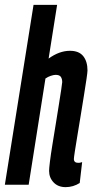

<svg xmlns="http://www.w3.org/2000/svg" viewBox="-32 -760 386 790"><path d="M272 -106Q272 -90 290 -90Q293 -90 297 -90.5Q301 -91 306 -93L296 -7Q269 10 238 10Q207 10 188.5 -9.5Q170 -29 170 -57Q170 -67 173.5 -95.5Q177 -124 183.5 -164Q190 -204 197 -247Q204 -290 210 -328Q216 -366 220 -392Q224 -418 224 -422Q224 -435 218.5 -443.5Q213 -452 197 -452Q189 -452 177 -448Q165 -444 155 -437L86 0H-12L106 -740H203L168 -519Q212 -551 256 -551Q293 -551 310.5 -529Q328 -507 328 -470Q328 -463 324 -435.5Q320 -408 313.5 -368Q307 -328 300 -284.5Q293 -241 286.5 -202.5Q280 -164 276 -137.5Q272 -111 272 -106Z"/></svg>

Font: Georama Extra Condensed SemiBold
Style: Italic
Weight: 600
Width: 2
Italic angle: -9°
Designer: Jean-Baptiste Levee
Foundry: Production Type
Version: Version 1.000